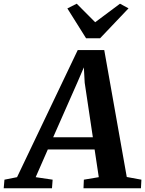

<svg xmlns="http://www.w3.org/2000/svg" viewBox="-93 -1016 783 1036"><path d="M-73 0 -69 -46.5 -1 -60 326.5 -746H469.5L591 -61L670 -46.5L667.5 0H357.5L359.5 -46.5L440 -60L417.5 -209.5H165L99.5 -60L191 -46.5L187.5 0ZM194 -275.5H408L364 -569.5L359.5 -652.5L325.5 -573.5ZM371.5 -809.5 270.5 -970.5 321 -996Q346 -971 370.8 -946Q395.5 -921 420.5 -896Q454 -921 487.5 -946Q521 -971 554.5 -996L600.5 -971L447 -809.5Z"/></svg>

Font: Merriweather
Style: Bold Italic
Weight: 700
Italic angle: -7.8°
Version: Version 2.101